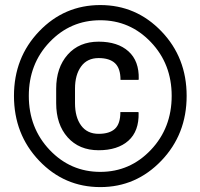

<svg xmlns="http://www.w3.org/2000/svg" viewBox="-20 -741 805 771"><path d="M535.6 -291 536.6 -288.1Q538.6 -214.4 495.6 -176Q452.6 -137.7 376 -137.7Q297.9 -137.7 251.7 -189.5Q205.6 -241.2 205.6 -326.7V-384.8Q205.6 -469.2 251.7 -521.5Q297.9 -573.7 376 -573.7Q452.6 -573.7 495.8 -534.9Q539.1 -496.1 537.1 -423.3L536.1 -420.4H463.9Q463.9 -466.3 441.9 -487.1Q419.9 -507.8 376 -507.8Q330.1 -507.8 305.7 -474.1Q281.2 -440.4 281.2 -385.3V-326.7Q281.2 -270.5 305.7 -237.1Q330.1 -203.6 376 -203.6Q419.9 -203.6 441.7 -223.9Q463.4 -244.1 463.4 -291ZM95.7 -356Q95.7 -227.1 179.4 -138.9Q263.2 -50.8 382.8 -50.8Q502 -50.8 585.7 -138.9Q669.4 -227.1 669.4 -356Q669.4 -484.4 585.7 -572Q502 -659.7 382.8 -659.7Q262.7 -659.7 179.2 -572Q95.7 -484.4 95.7 -356ZM36.1 -356Q36.1 -509.8 137.2 -615.2Q238.3 -720.7 382.8 -720.7Q526.9 -720.7 628.2 -615.2Q729.5 -509.8 729.5 -356Q729.5 -201.7 627.9 -95.7Q526.4 10.3 382.8 10.3Q238.3 10.3 137.2 -95.7Q36.1 -201.7 36.1 -356Z"/></svg>

Font: Roboto Avanza Slab
Style: Bold
Weight: 700
Designer: Google
Version: Version 1.100263; 2013; ttfautohint (v0.94.20-1c74) -l 8 -r 